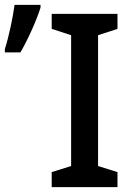

<svg xmlns="http://www.w3.org/2000/svg" viewBox="-41 -771 551 791"><path d="M-21 -555H43C77 -613 112 -694 126 -740V-751H19C12 -698 -5 -618 -21 -569ZM443 0V-62L363 -87V-626L443 -652V-714H172V-652L252 -626V-87L172 -62V0Z"/></svg>

Font: Noto Sans Thai Medium
Style: Regular
Weight: 500
Designer: Monotype Design Team
Foundry: Monotype Imaging Inc.
Version: Version 1.901